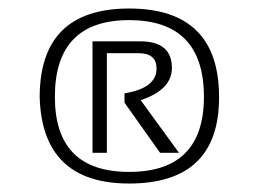

<svg xmlns="http://www.w3.org/2000/svg" viewBox="-20 -728 608 451"><path d="M197.3 -369.1V-630.9H309.1Q383.8 -630.9 383.8 -568.4Q383.8 -517.1 310.5 -492.7L400.4 -369.1H356L272.5 -486.8V-508.8Q347.7 -521 347.7 -566.9Q347.7 -603 305.7 -603H231V-369.1ZM283.2 -324.2Q459 -324.2 459 -500.5Q459 -680.7 283.2 -680.7Q108.9 -680.7 108.9 -500.5Q108.9 -324.2 283.2 -324.2ZM73.2 -499.5Q73.2 -708 283.2 -708Q494.6 -708 494.6 -499.5Q494.6 -296.9 283.2 -296.9Q79.1 -296.9 73.2 -499.5Z"/></svg>

Font: Voltera
Style: Regular
Weight: 400
Designer: Bernd Montag
Version: Version 1.301